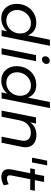

<svg xmlns="http://www.w3.org/2000/svg" viewBox="1062 -1844 787 2950"><g transform="rotate(90 1455.0 -368.5)"><path d="M39 -232Q39 -316 76.5 -385Q114 -454 180 -493.5Q246 -533 326 -533Q400 -533 450.5 -499Q501 -465 521 -403L590 -742H683L535 0H442L460 -86Q423 -43 372 -19Q321 5 262 5Q196 5 145.5 -25Q95 -55 67 -108.5Q39 -162 39 -232ZM494 -287Q494 -361 450.5 -406Q407 -451 337 -451Q281 -451 234.5 -422Q188 -393 160.5 -344Q133 -295 133 -237Q133 -164 177.5 -118.5Q222 -73 293 -73Q348 -73 394 -101.5Q440 -130 467 -179Q494 -228 494 -287Z M962 -691Q962 -662 940.5 -641Q919 -620 891 -620Q870 -620 857 -634.5Q844 -649 844 -670Q844 -699 865 -719.5Q886 -740 914 -740Q936 -740 949 -726.5Q962 -713 962 -691ZM919 -529 814 0H721L826 -529Z M996 -232Q996 -316 1033.5 -385Q1071 -454 1137 -493.5Q1203 -533 1283 -533Q1357 -533 1407.5 -499Q1458 -465 1478 -403L1547 -742H1640L1492 0H1399L1417 -86Q1380 -43 1329 -19Q1278 5 1219 5Q1153 5 1102.5 -25Q1052 -55 1024 -108.5Q996 -162 996 -232ZM1451 -287Q1451 -361 1407.5 -406Q1364 -451 1294 -451Q1238 -451 1191.5 -422Q1145 -393 1117.5 -344Q1090 -295 1090 -237Q1090 -164 1134.5 -118.5Q1179 -73 1250 -73Q1305 -73 1351 -101.5Q1397 -130 1424 -179Q1451 -228 1451 -287Z M2242 -367Q2242 -341 2236 -312L2173 0H2079L2139 -301Q2143 -318 2143 -338Q2143 -390 2110.5 -420Q2078 -450 2019 -450Q1949 -450 1897.5 -405Q1846 -360 1830 -284L1773 0H1679L1783 -529H1878L1860 -440Q1926 -533 2051 -535Q2141 -535 2191.5 -490Q2242 -445 2242 -367Z M2521 -700 2475 -467H2402L2448 -700Z M2677 -159Q2673 -142 2673 -126Q2673 -102 2684.5 -92Q2696 -82 2720 -82Q2759 -82 2810 -109L2827 -34Q2761 4 2698 4Q2644 4 2611.5 -24.5Q2579 -53 2579 -108Q2579 -131 2583 -151L2641 -440H2566L2579 -511H2655L2683 -653H2776L2748 -511H2910L2897 -440H2733Z"/></g></svg>

Font: TypoPRO Montserrat
Style: Italic
Weight: 400
Italic angle: -11.3°
Designer: Julieta Ulanovsky
Foundry: Julieta Ulanovsky
Version: Version 6.001